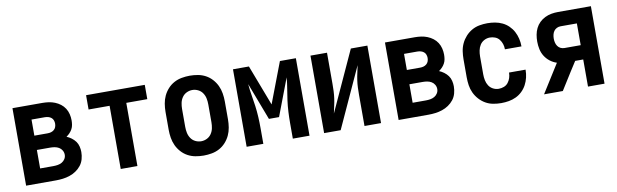

<svg xmlns="http://www.w3.org/2000/svg" viewBox="-39 -894 4079 1269"><g transform="rotate(-10 2000.0 -260.0)"><path d="M59 0V-520H259Q281 -520 302 -517Q323 -514 343 -506Q363 -498 380 -485Q397 -472 408.5 -454Q420 -436 425 -415Q430 -394 430 -373Q430 -358 427.5 -343Q425 -328 418 -315Q411 -302 400.5 -291Q390 -280 378 -272Q395 -265 410.5 -253.5Q426 -242 437 -227Q448 -212 452.5 -193Q457 -174 457 -156Q457 -132 450.5 -108.5Q444 -85 429.5 -66.5Q415 -48 395 -34.5Q375 -21 352.5 -13.5Q330 -6 306.5 -3Q283 0 259 0ZM170 -316H259Q271 -316 282 -319Q293 -322 302 -329.5Q311 -337 315 -348Q319 -359 319 -371Q319 -382 315 -393Q311 -404 302 -411Q293 -418 282 -421Q271 -424 259 -424H170ZM170 -96H259Q274 -96 289 -98.5Q304 -101 317 -108.5Q330 -116 338 -129Q346 -142 346 -157Q346 -173 338 -186.5Q330 -200 317 -207.5Q304 -215 289 -217.5Q274 -220 259 -220H170Z M694 0V-424H553V-520H947V-424H806V0Z M1250 8Q1223 8 1195.5 3Q1168 -2 1144 -15Q1120 -28 1101.5 -48.5Q1083 -69 1071.5 -93.5Q1060 -118 1055.5 -145.5Q1051 -173 1051 -200V-320Q1051 -347 1055.5 -374.5Q1060 -402 1071.5 -426.5Q1083 -451 1101.5 -471.5Q1120 -492 1144 -505Q1168 -518 1195.5 -523Q1223 -528 1250 -528Q1277 -528 1304.5 -523Q1332 -518 1356 -505Q1380 -492 1398.5 -471.5Q1417 -451 1428.5 -426.5Q1440 -402 1444.5 -374.5Q1449 -347 1449 -320V-200Q1449 -173 1444.5 -145.5Q1440 -118 1428.5 -93.5Q1417 -69 1398.5 -48.5Q1380 -28 1356 -15Q1332 -2 1304.5 3Q1277 8 1250 8ZM1250 -88Q1270 -88 1288.5 -97Q1307 -106 1318.5 -123Q1330 -140 1334 -160Q1338 -180 1338 -200V-320Q1338 -340 1334 -360Q1330 -380 1318.5 -397Q1307 -414 1288.5 -423Q1270 -432 1250 -432Q1230 -432 1211.5 -423Q1193 -414 1181.5 -397Q1170 -380 1166 -360Q1162 -340 1162 -320V-200Q1162 -180 1166 -160Q1170 -140 1181.5 -123Q1193 -106 1211.5 -97Q1230 -88 1250 -88Z M1539 0V-520H1646L1750 -247L1854 -520H1961V0H1849V-104Q1849 -142 1851 -180Q1853 -218 1858 -255.5Q1863 -293 1869.5 -330.5Q1876 -368 1879 -406L1784 -156H1716L1621 -406Q1624 -368 1630.5 -330.5Q1637 -293 1642 -255.5Q1647 -218 1649 -180Q1651 -142 1651 -104V0Z M2059 0V-520H2170V-312Q2170 -287 2169 -262.5Q2168 -238 2164.5 -213.5Q2161 -189 2155.5 -165Q2150 -141 2145 -116L2330 -520H2441V0H2330V-208Q2330 -233 2331 -257.5Q2332 -282 2335.5 -306.5Q2339 -331 2344.5 -355Q2350 -379 2355 -404L2170 0Z M2559 0V-520H2759Q2781 -520 2802 -517Q2823 -514 2843 -506Q2863 -498 2880 -485Q2897 -472 2908.5 -454Q2920 -436 2925 -415Q2930 -394 2930 -373Q2930 -358 2927.5 -343Q2925 -328 2918 -315Q2911 -302 2900.5 -291Q2890 -280 2878 -272Q2895 -265 2910.5 -253.5Q2926 -242 2937 -227Q2948 -212 2952.5 -193Q2957 -174 2957 -156Q2957 -132 2950.5 -108.5Q2944 -85 2929.5 -66.5Q2915 -48 2895 -34.5Q2875 -21 2852.5 -13.5Q2830 -6 2806.5 -3Q2783 0 2759 0ZM2670 -316H2759Q2771 -316 2782 -319Q2793 -322 2802 -329.5Q2811 -337 2815 -348Q2819 -359 2819 -371Q2819 -382 2815 -393Q2811 -404 2802 -411Q2793 -418 2782 -421Q2771 -424 2759 -424H2670ZM2670 -96H2759Q2774 -96 2789 -98.5Q2804 -101 2817 -108.5Q2830 -116 2838 -129Q2846 -142 2846 -157Q2846 -173 2838 -186.5Q2830 -200 2817 -207.5Q2804 -215 2789 -217.5Q2774 -220 2759 -220H2670Z M3247 8Q3220 8 3193 3Q3166 -2 3142.5 -15.5Q3119 -29 3100.5 -49.5Q3082 -70 3070.5 -94.5Q3059 -119 3055 -146Q3051 -173 3051 -200V-320Q3051 -347 3055 -374Q3059 -401 3070.5 -425.5Q3082 -450 3100.5 -470.5Q3119 -491 3142.5 -504.5Q3166 -518 3193 -523Q3220 -528 3247 -528Q3273 -528 3298.5 -523.5Q3324 -519 3347 -508Q3370 -497 3388.5 -479Q3407 -461 3419 -438.5Q3431 -416 3437 -390.5Q3443 -365 3443 -340V-338H3332V-339Q3332 -357 3326.5 -374Q3321 -391 3310 -405Q3299 -419 3282 -425.5Q3265 -432 3247 -432Q3227 -432 3209 -422.5Q3191 -413 3180.5 -396.5Q3170 -380 3166 -360Q3162 -340 3162 -320V-200Q3162 -180 3166 -160Q3170 -140 3180.5 -123.5Q3191 -107 3209 -97.5Q3227 -88 3247 -88Q3265 -88 3282 -94.5Q3299 -101 3310 -115Q3321 -129 3326.5 -146Q3332 -163 3332 -181V-182H3443V-180Q3443 -155 3437 -129.5Q3431 -104 3419 -81.5Q3407 -59 3388.5 -41Q3370 -23 3347 -12Q3324 -1 3298.5 3.5Q3273 8 3247 8Z M3535 0 3655 -191Q3630 -199 3609.5 -215Q3589 -231 3575.5 -252.5Q3562 -274 3556.5 -299.5Q3551 -325 3551 -351Q3551 -374 3555 -396.5Q3559 -419 3569 -439.5Q3579 -460 3595.5 -476Q3612 -492 3632.5 -502Q3653 -512 3675.5 -516Q3698 -520 3721 -520H3941V0H3830V-182H3776L3735 -118L3661 0ZM3721 -278H3830V-424H3721Q3707 -424 3695 -418Q3683 -412 3675.5 -401.5Q3668 -391 3665 -377.5Q3662 -364 3662 -351Q3662 -338 3665 -325Q3668 -312 3675.5 -301Q3683 -290 3695 -284Q3707 -278 3721 -278Z"/></g></svg>

Font: Iosevka Curly
Style: Bold
Weight: 700
Monospace: yes
Designer: Belleve Invis
Foundry: Belleve Invis
Version: Version 22.1.2; ttfautohint (v1.8.4)